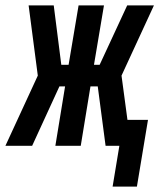

<svg xmlns="http://www.w3.org/2000/svg" viewBox="-58 -540 590 711"><path d="M359 151 384 0H333L304 -220H277L241 0H147L183 -220H162L61 0H-38L82 -260L48 -520H141L169 -300H196L233 -520H327L290 -300H311L413 -520H512L392 -260L414 -96H490L449 151Z"/></svg>

Font: Iosevka Term Curly
Style: Bold Italic
Weight: 700
Italic angle: -9°
Designer: Belleve Invis
Foundry: Belleve Invis
Version: Version 32.3.0